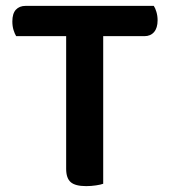

<svg xmlns="http://www.w3.org/2000/svg" viewBox="-20 -627 579 653"><path d="M331 -2Q323 1 306.5 3.5Q290 6 273 6Q236 6 220.5 -7.5Q205 -21 205 -53V-504H35Q30 -512 26 -525Q22 -538 22 -554Q22 -581 34 -594Q46 -607 67 -607H503Q508 -600 512 -586.5Q516 -573 516 -558Q516 -532 504 -518Q492 -504 471 -504H331Z"/></svg>

Font: Baloo Bhaijaan 2 SemiBold
Style: Regular
Weight: 600
Designer: Sanskriti Dholi, Noopur Datye and Ek Type
Foundry: Ek Type
Version: Version 1.700